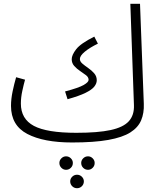

<svg xmlns="http://www.w3.org/2000/svg" viewBox="-20 -730 834 1012"><path d="M360 21Q210 21 124 -24Q38 -69 38 -172Q38 -208 46.5 -248.5Q55 -289 65 -323L112 -310Q105 -285 97.5 -250.5Q90 -216 90 -184Q90 -103 158.5 -66.5Q227 -30 382 -30Q496 -30 563 -44.5Q630 -59 659 -91Q688 -123 686 -176L667 -710H718L738 -183Q740 -134 724 -96Q708 -58 667 -32Q626 -6 551 7.5Q476 21 360 21ZM336 -207 323 -248Q395 -267 421 -282Q447 -297 447 -309Q447 -323 433.5 -333.5Q420 -344 402.5 -355.5Q385 -367 371.5 -382Q358 -397 358 -418Q358 -440 381.5 -470.5Q405 -501 477 -537L496 -500Q453 -479 427 -457.5Q401 -436 401 -419Q401 -406 414.5 -394.5Q428 -383 445.5 -371Q463 -359 476.5 -343.5Q490 -328 490 -307Q490 -290 477 -273.5Q464 -257 430.5 -240.5Q397 -224 336 -207ZM444 94Q458 94 468.5 104.5Q479 115 479 129Q479 144 468.5 154.5Q458 165 444 165Q429 165 418.5 154.5Q408 144 408 129Q408 115 418.5 104.5Q429 94 444 94ZM328 94Q343 94 353.5 104.5Q364 115 364 129Q364 144 353.5 154.5Q343 165 328 165Q314 165 303.5 154.5Q293 144 293 129Q293 115 303.5 104.5Q314 94 328 94ZM386 191Q401 191 411.5 201.5Q422 212 422 226Q422 241 411.5 251.5Q401 262 386 262Q371 262 360.5 251.5Q350 241 350 226Q350 212 360.5 201.5Q371 191 386 191Z"/></svg>

Font: Noto Sans Arabic UI SmCn Lt
Style: Regular
Weight: 300
Width: 4
Designer: Monotype Design Team, Nadine Chahine and Nizar Qandah
Foundry: Monotype Imaging Inc.
Version: Version 2.010; ttfautohint (v1.8.4.7-5d5b)